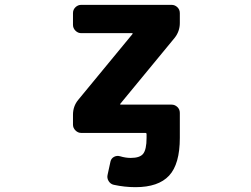

<svg xmlns="http://www.w3.org/2000/svg" viewBox="-20 -567 1040 795"><path d="M541 208Q496.1 208 451.2 198.2Q437.5 195.3 429.7 182.6Q421.9 169.9 425.8 155.3L437.5 101.6Q440.4 88.9 452.1 82.5Q463.9 76.2 477.5 80.1Q500 86.9 521.5 86.9Q558.6 86.9 572.3 70.3Q586.9 52.7 586.9 3.9V-11.7Q586.9 -16.6 582 -16.6H316.4Q302.7 -16.6 292.5 -26.9Q282.2 -37.1 282.2 -50.8V-91.8Q282.2 -127 303.7 -153.3L528.3 -425.8Q531.2 -429.7 526.4 -429.7H316.4Q302.7 -429.7 292.5 -439.9Q282.2 -450.2 282.2 -463.9V-512.7Q282.2 -527.3 292.5 -537.1Q302.7 -546.9 316.4 -546.9H690.4Q704.1 -546.9 714.4 -537.1Q724.6 -527.3 724.6 -512.7V-471.7Q724.6 -437.5 703.1 -410.2L478.5 -137.7Q475.6 -133.8 480.5 -133.8H690.4Q704.1 -133.8 714.4 -124Q724.6 -114.3 724.6 -99.6V3.9Q724.6 112.3 680.2 160.2Q635.7 208 541 208Z"/></svg>

Font: Rounded-L Mgen+ 1m bold
Style: Bold
Weight: 700
Designer: [Source Han Sans]
Ryoko NISHIZUKA  (kana & ideographs); Paul D. Hunt (Latin, Greek & Cyrillic); Wenlong ZHANG  (bopomofo
Version: Version 1.059.20150602